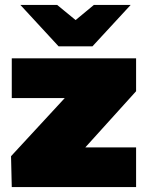

<svg xmlns="http://www.w3.org/2000/svg" viewBox="-20 -763 598 783"><path d="M28 0 25 -126 244 -363H28V-525H535V-391L328 -162H535V0ZM219 -574 258 -656 363 -743H513L357 -574ZM219 -574 63 -743H213L319 -656L357 -574Z"/></svg>

Font: REM Black
Style: Regular
Weight: 900
Designer: Octavio Pardo
Foundry: Ashler Design
Version: Version 1.005;gftools[0.9.28]